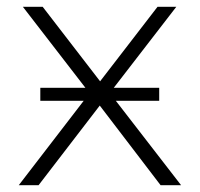

<svg xmlns="http://www.w3.org/2000/svg" viewBox="-20 -542 584 562"><path d="M35 0H93L272 -233L450 0H510L319 -247H446V-285H313L496 -522H441L273 -304L105 -522H47L230 -285H98V-247H225Z"/></svg>

Font: Chess Sans Light
Style: Regular
Weight: 300
Designer: Wolf Bōese
Foundry: Wolf Bōese
Version: Version 7.223;Glyphs 3.3 (3306)